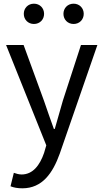

<svg xmlns="http://www.w3.org/2000/svg" viewBox="-20 -787 561 1041"><path d="M101 234C209 234 266 152 304 46L508 -543H419L321 -242C307 -193 291 -138 277 -88H272C253 -139 235 -194 218 -242L108 -543H13L231 1L219 42C196 109 158 159 97 159C82 159 66 154 55 150L37 223C54 230 76 234 101 234ZM164 -657C196 -657 219 -681 219 -712C219 -743 196 -767 164 -767C132 -767 109 -743 109 -712C109 -681 132 -657 164 -657ZM379 -657C411 -657 434 -681 434 -712C434 -743 411 -767 379 -767C347 -767 324 -743 324 -712C324 -681 347 -657 379 -657Z"/></svg>

Font: Noto Sans HK
Style: Regular
Weight: 400
Designer: Ryoko NISHIZUKA 西塚涼子 (kana, bopomofo & ideographs); Paul D. Hunt (Latin, Greek & Cyrillic); Sandoll Communications 산돌커뮤니
Foundry: Adobe
Version: Version 2.004;hotconv 1.0.118;makeotfexe 2.5.65603